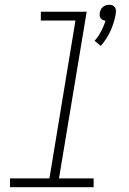

<svg xmlns="http://www.w3.org/2000/svg" viewBox="-20 -784 540 804"><path d="M402 -592 376 -613Q392 -631 403.5 -653Q415 -675 422 -697Q416 -698 410.5 -700.5Q405 -703 401.5 -707.5Q398 -712 397.5 -718Q397 -724 398 -731Q399 -737 402 -743.5Q405 -750 411 -755Q417 -760 423.5 -762Q430 -764 437 -764Q444 -764 450 -762Q456 -760 460 -755Q464 -750 465 -743.5Q466 -737 465 -730V-729L463 -717Q456 -683 441 -651Q426 -619 402 -592ZM22 0V-37H187L296 -698H151V-735H343L227 -37H372V0Z"/></svg>

Font: Iosevka Curly XLtObl
Style: Regular
Weight: 200
Italic angle: -9°
Monospace: yes
Designer: Belleve Invis
Foundry: Belleve Invis
Version: Version 11.1.0; ttfautohint (v1.8.3)